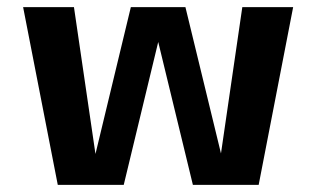

<svg xmlns="http://www.w3.org/2000/svg" viewBox="-20 -520 890 540"><path d="M142.5 0 45 -500H188L248.5 -87L348 -500H501.5L601.5 -88.5L661.5 -500H804.5L707.5 0H522.5L425 -402L328 0Z"/></svg>

Font: Trispace SemiBold
Style: Regular
Weight: 600
Designer: Tyler Finck
Foundry: Etcetera Type Company
Version: Version 1.210; ttfautohint (v1.8.3)